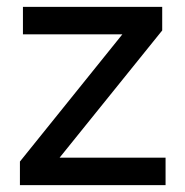

<svg xmlns="http://www.w3.org/2000/svg" viewBox="-20 -540 541 560"><path d="M38.1 0V-68.8L336.9 -439.9H46.9V-520H453.1V-451.2L153.8 -80.1H462.9V0Z"/></svg>

Font: Aspekta 450
Style: Regular
Weight: 450
Designer: Ivo Dolenc
Version: Version 2.000